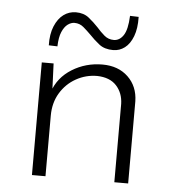

<svg xmlns="http://www.w3.org/2000/svg" viewBox="-46 -621 604 664"><g transform="rotate(5 256.0 -289.0)"><path d="M130 -391 135 -268 129 -292Q146 -343 193.5 -372.5Q241 -402 299 -402Q354 -402 388 -369.5Q422 -337 423 -285V0H375V-272Q374 -310 351 -335Q328 -360 284 -361Q245 -361 211 -342Q177 -323 156.5 -289Q136 -255 136 -210V0H89V-391ZM331 -455Q301 -455 282.5 -469.5Q264 -484 248 -501Q235 -514 221.5 -525.5Q208 -537 190 -537Q178 -537 166.5 -528.5Q155 -520 147 -501.5Q139 -483 138 -451L108 -452Q107 -491 118.5 -518.5Q130 -546 149 -560Q168 -574 192 -574Q219 -574 237 -559.5Q255 -545 270 -529Q283 -514 297 -502Q311 -490 330 -490Q350 -490 363.5 -510Q377 -530 379 -578L409 -577Q410 -537 399.5 -509.5Q389 -482 371 -468.5Q353 -455 331 -455Z"/></g></svg>

Font: Josefin Sans Thin Light
Style: Regular
Weight: 300
Version: Version 2.000